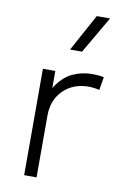

<svg xmlns="http://www.w3.org/2000/svg" viewBox="-86 -802 549 853"><g transform="rotate(10 189.0 -376.0)"><path d="M85 0V-480H141V-403Q174 -455.5 216 -475.2Q258 -495 305 -495Q318 -495 331.8 -494Q345.5 -493 358 -490L348 -431Q335.5 -434 323.2 -435.5Q311 -437 299 -437Q230 -437 185.5 -393.2Q141 -349.5 141 -279V0ZM189 -585 280 -752H340L243 -585Z"/></g></svg>

Font: Geologica Cursive Thin
Style: Regular
Weight: 250
Designer: Sindre Bremnes, Frode Helland
Foundry: Monokrom Skriftforlag AS
Version: Version 1.010;gftools[0.9.28]